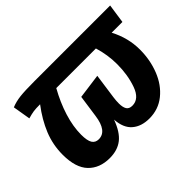

<svg xmlns="http://www.w3.org/2000/svg" viewBox="-111 -743 973 973"><g transform="rotate(-45 375.0 -257.0)"><path d="M735 -427H658Q699 -349 699 -265Q699 -191 673.5 -126.5Q648 -62 599.5 -23Q551 16 486 16Q429 16 394 -14Q359 -44 355 -107Q331 -41 294.5 -12.5Q258 16 202 16Q130 16 87.5 -28Q45 -72 45 -165Q45 -236 71 -300Q97 -364 145 -427Q113 -427 97 -424.5Q81 -422 56 -415L40 -510Q69 -522 104 -526Q139 -530 208 -530H750ZM545 -427H261Q224 -361 203.5 -295Q183 -229 183 -171Q183 -128 194.5 -109.5Q206 -91 230 -91Q289 -91 302 -187L319 -306L452 -324L433 -189Q430 -167 430 -148Q430 -120 439 -105.5Q448 -91 471 -91Q520 -91 542.5 -154.5Q565 -218 565 -295Q565 -361 545 -427Z"/></g></svg>

Font: Fira Sans SemiBold
Style: Italic
Weight: 600
Italic angle: -8°
Designer: bBox Type GmbH & Carrois Corporate GbR & Edenspiekermann AG
Foundry: bBox Type GmbH & Carrois Corporate GbR & Edenspiekermann AG
Version: Version 4.301